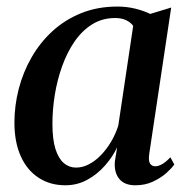

<svg xmlns="http://www.w3.org/2000/svg" viewBox="-20 -555 575 586"><path d="M435.5 -85.5Q432.5 -64 438 -55.8Q443.5 -47.5 454 -47.5Q463.5 -47.5 475.2 -54.2Q487 -61 500 -75L512 -53Q504.5 -42 487.8 -27Q471 -12 447 -0.8Q423 10.5 393 10.5Q360 10.5 344 -9Q328 -28.5 330.5 -61.5L337.5 -105.5Q324 -76.5 300.5 -49.8Q277 -23 246.2 -6.2Q215.5 10.5 179.5 10.5Q133 10.5 97.8 -12.5Q62.5 -35.5 43.2 -78.5Q24 -121.5 24 -181Q24 -232.5 37.2 -283.8Q50.5 -335 76.5 -380.2Q102.5 -425.5 140.5 -460.2Q178.5 -495 228.2 -515Q278 -535 338.5 -535Q366 -535 392 -528.8Q418 -522.5 438.5 -512.5L502.5 -532ZM386.5 -476Q379 -486.5 365.2 -493.2Q351.5 -500 331.5 -500Q292 -500 261 -480.5Q230 -461 207.2 -427.8Q184.5 -394.5 169.5 -352.5Q154.5 -310.5 147.2 -265.2Q140 -220 140 -177.5Q140 -130 149.2 -100.5Q158.5 -71 174.8 -57.2Q191 -43.5 212 -43.5Q232 -43.5 251.2 -53.5Q270.5 -63.5 287.8 -81.2Q305 -99 318.8 -122Q332.5 -145 341 -171.5Z"/></svg>

Font: Merriweather 96pt Medium
Style: Italic
Weight: 500
Italic angle: -7.8°
Version: Version 2.101